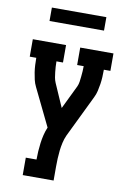

<svg xmlns="http://www.w3.org/2000/svg" viewBox="-99 -767 699 1041"><g transform="rotate(10 250.0 -246.0)"><path d="M102 215V119H161Q161 96 162.5 73Q164 50 167 27Q170 4 175.5 -18.5Q181 -41 190 -62L90 -268Q81 -286 76.5 -305.5Q72 -325 69 -344.5Q66 -364 65 -384Q64 -404 64 -424H28V-520H211V-424H175Q175 -409 176 -394.5Q177 -380 178.5 -365.5Q180 -351 182.5 -336.5Q185 -322 191 -308L247 -180L310 -310Q316 -323 318 -337.5Q320 -352 321.5 -366.5Q323 -381 324 -395.5Q325 -410 325 -424H289V-520H472V-424H436Q436 -404 435 -384Q434 -364 431 -344.5Q428 -325 423.5 -305.5Q419 -286 410 -268L298 -37Q289 -17 284 5Q279 27 276.5 49Q274 71 273 93.5Q272 116 272 138V215ZM100 -633V-707H400V-633Z"/></g></svg>

Font: Iosevka Curly Slab
Style: Bold
Weight: 700
Monospace: yes
Designer: Belleve Invis
Foundry: Belleve Invis
Version: Version 22.1.2; ttfautohint (v1.8.4)